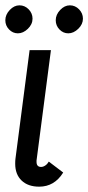

<svg xmlns="http://www.w3.org/2000/svg" viewBox="-28 -689 331 720"><path d="M109 -82Q109 -63 126 -63Q134 -63 142 -68.5Q150 -74 155 -83L209 -42Q176 11 119 11Q77 11 53 -12Q29 -35 29 -75Q29 -87 30 -94L83 -501H163L109 -87ZM-8 -613Q-8 -634 8.5 -651.5Q25 -669 45 -669Q65 -669 79.5 -654Q94 -639 94 -619Q94 -598 76.5 -581Q59 -564 39 -564Q20 -564 6 -578.5Q-8 -593 -8 -613ZM181 -613Q181 -634 197.5 -651.5Q214 -669 234 -669Q254 -669 268.5 -654Q283 -639 283 -619Q283 -598 265.5 -581Q248 -564 228 -564Q209 -564 195 -578.5Q181 -593 181 -613Z"/></svg>

Font: Bellota
Style: Bold Italic
Weight: 700
Italic angle: -7.5°
Designer: Kemie Guaida
Foundry: Kemie Guaida
Version: Version 4.001